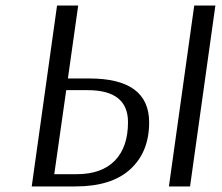

<svg xmlns="http://www.w3.org/2000/svg" viewBox="-20 -670 797 690"><path d="M94 0 185 -650H261L224 -388H301Q516 -388 516 -230Q516 -124 448.5 -62Q381 0 251 0ZM295 -346H218L175 -44H255Q345 -44 392.5 -92.5Q440 -141 440 -231Q440 -346 295 -346ZM754 -650 663 0H587L678 -650Z"/></svg>

Font: ArsenalItalic
Style: Italic
Weight: 400
Italic angle: -9°
Designer: Andrij Shevchenko
Foundry: Stairsfor.com
Version: Version 1.000